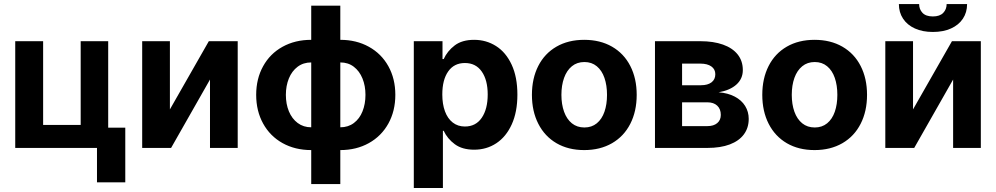

<svg xmlns="http://www.w3.org/2000/svg" viewBox="-20 -735 4950 954"><path d="M517.6 -100.6H602.5V170.9H461.9V0H55.7V-530.3H194.3V-114.3H380.9V-530.3H517.6Z M1017.6 -530.3H1161.1V0H1023.4V-339.8L830.1 0H686.5V-530.3H824.2V-191.4Z M1526.4 10.7Q1446.3 10.7 1384 -23.9Q1321.8 -58.6 1287.4 -121.1Q1252.9 -183.6 1252.9 -263.7Q1252.9 -343.8 1287.4 -406Q1321.8 -468.3 1384 -502.7Q1446.3 -537.1 1526.4 -537.1V-707H1670.9V-537.1Q1750.5 -537.1 1812.7 -502.7Q1875 -468.3 1909.7 -406Q1944.3 -343.8 1944.3 -263.7Q1944.3 -183.6 1909.7 -121.1Q1875 -58.6 1812.7 -23.9Q1750.5 10.7 1670.9 10.7V179.7H1526.4ZM1526.4 -424.8Q1487.3 -424.8 1458.7 -403.3Q1430.2 -381.8 1415.3 -345.2Q1400.4 -308.6 1400.4 -263.7Q1400.4 -218.3 1415.5 -181.6Q1430.7 -145 1459.2 -123.8Q1487.8 -102.5 1526.4 -102.5ZM1795.9 -263.7Q1795.9 -308.6 1781 -345.2Q1766.1 -381.8 1738 -403.3Q1710 -424.8 1670.9 -424.8V-102.5Q1710 -102.5 1738.3 -123.8Q1766.6 -145 1781.2 -181.6Q1795.9 -218.3 1795.9 -263.7Z M2036.1 -530.3H2178.7V-441.4H2184.6Q2202.6 -481.4 2239.3 -509.3Q2275.9 -537.1 2335.9 -537.1Q2396 -537.1 2444.8 -506.1Q2493.7 -475.1 2522.2 -413.8Q2550.8 -352.5 2550.8 -264.6Q2550.8 -178.7 2522.7 -116.9Q2494.6 -55.2 2446 -23.2Q2397.5 8.8 2335.9 8.8Q2276.9 8.8 2240 -18.3Q2203.1 -45.4 2184.6 -85H2180.7V199.2H2036.1ZM2290 -106.4Q2344.2 -106.4 2373.8 -149.9Q2403.3 -193.4 2403.3 -265.6Q2403.3 -336.9 2373.8 -379.4Q2344.2 -421.9 2290 -421.9Q2236.3 -421.9 2207 -380.1Q2177.7 -338.4 2177.7 -265.6Q2177.7 -217.8 2190.9 -181.9Q2204.1 -146 2229.5 -126.2Q2254.9 -106.4 2290 -106.4Z M2623 -263.7Q2623 -345.2 2654.5 -407.2Q2686 -469.2 2744.9 -503.2Q2803.7 -537.1 2882.8 -537.1Q2961.9 -537.1 3021 -503.2Q3080.1 -469.2 3111.8 -407.2Q3143.6 -345.2 3143.6 -263.7Q3143.6 -182.1 3111.8 -119.9Q3080.1 -57.6 3021 -23.4Q2961.9 10.7 2882.8 10.7Q2803.7 10.7 2745.1 -23.4Q2686.5 -57.6 2654.8 -119.9Q2623 -182.1 2623 -263.7ZM2996.1 -263.7Q2996.1 -311 2983.4 -347.9Q2970.7 -384.8 2945.3 -405.8Q2919.9 -426.8 2883.8 -426.8Q2847.2 -426.8 2821.5 -405.8Q2795.9 -384.8 2782.7 -347.9Q2769.5 -311 2769.5 -263.7Q2769.5 -216.8 2782.7 -179.9Q2795.9 -143.1 2821.5 -122.3Q2847.2 -101.6 2883.8 -101.6Q2919.9 -101.6 2945.3 -122.3Q2970.7 -143.1 2983.4 -179.7Q2996.1 -216.3 2996.1 -263.7Z M3234.4 -530.3H3460Q3524.9 -530.3 3572.3 -513.4Q3619.6 -496.6 3645.3 -464.4Q3670.9 -432.1 3670.9 -386.7Q3670.9 -343.8 3639.4 -315.2Q3607.9 -286.6 3550.8 -276.4Q3596.7 -272.9 3630.6 -255.1Q3664.6 -237.3 3682.4 -208.5Q3700.2 -179.7 3700.2 -144.5Q3700.2 -99.6 3676 -67.1Q3651.9 -34.7 3606 -17.3Q3560.1 0 3495.1 0H3234.4ZM3561.5 -164.1Q3561.5 -193.4 3543.7 -210Q3525.9 -226.6 3495.1 -226.6H3369.1V-108.4H3495.1Q3525.9 -108.4 3543.7 -123.3Q3561.5 -138.2 3561.5 -164.1ZM3534.2 -366.2Q3534.2 -391.1 3514.4 -405Q3494.6 -418.9 3460 -418.9H3369.1V-311.5H3462.9Q3496.6 -311.5 3515.4 -325.9Q3534.2 -340.3 3534.2 -366.2Z M3767.6 -263.7Q3767.6 -345.2 3799.1 -407.2Q3830.6 -469.2 3889.4 -503.2Q3948.2 -537.1 4027.3 -537.1Q4106.4 -537.1 4165.5 -503.2Q4224.6 -469.2 4256.3 -407.2Q4288.1 -345.2 4288.1 -263.7Q4288.1 -182.1 4256.3 -119.9Q4224.6 -57.6 4165.5 -23.4Q4106.4 10.7 4027.3 10.7Q3948.2 10.7 3889.6 -23.4Q3831.1 -57.6 3799.3 -119.9Q3767.6 -182.1 3767.6 -263.7ZM4140.6 -263.7Q4140.6 -311 4127.9 -347.9Q4115.2 -384.8 4089.8 -405.8Q4064.5 -426.8 4028.3 -426.8Q3991.7 -426.8 3966.1 -405.8Q3940.4 -384.8 3927.2 -347.9Q3914.1 -311 3914.1 -263.7Q3914.1 -216.8 3927.2 -179.9Q3940.4 -143.1 3966.1 -122.3Q3991.7 -101.6 4028.3 -101.6Q4064.5 -101.6 4089.8 -122.3Q4115.2 -143.1 4127.9 -179.7Q4140.6 -216.3 4140.6 -263.7Z M4710 -530.3H4853.5V0H4715.8V-339.8L4522.5 0H4378.9V-530.3H4516.6V-191.4ZM4615.2 -576.2Q4564 -576.2 4525.9 -593.5Q4487.8 -610.8 4467 -642.3Q4446.3 -673.8 4446.3 -714.8H4546.9Q4546.9 -689 4563.7 -671.1Q4580.6 -653.3 4615.2 -653.3Q4649.4 -653.3 4666.5 -670.9Q4683.6 -688.5 4683.6 -714.8H4785.2Q4785.2 -673.3 4764.4 -642.1Q4743.7 -610.8 4705.3 -593.5Q4667 -576.2 4615.2 -576.2Z"/></svg>

Font: WEMIX Pretendard
Style: Bold
Weight: 700
Designer: Base glyphs from Inter by Rasmus Andersson; Hangeul glyphs from Noto Sans CJK(Source Han Sans) by Jang Soo-young and Kan
Foundry: Kil Hyung-jin
Version: Version 1.000